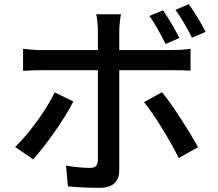

<svg xmlns="http://www.w3.org/2000/svg" viewBox="-20 -847 1040 916"><path d="M758 -798 693 -771C720 -733 750 -678 770 -637L836 -666C816 -705 783 -762 758 -798ZM881 -827 817 -800C845 -762 875 -710 896 -667L961 -695C943 -732 907 -790 881 -827ZM330 -363 241 -406C201 -323 118 -208 52 -146L138 -87C194 -147 286 -276 330 -363ZM753 -407 667 -360C718 -298 792 -175 833 -93L925 -145C885 -217 806 -343 753 -407ZM90 -614V-509C117 -511 149 -512 180 -512H447V-508C447 -460 447 -130 447 -83C446 -56 435 -46 409 -46C383 -46 338 -49 295 -57L304 42C349 47 408 49 455 49C521 49 549 18 549 -36C549 -113 549 -426 549 -508V-512H801C826 -512 860 -512 889 -510V-614C863 -610 826 -608 800 -608H549V-700C549 -723 554 -765 557 -779H439C443 -763 447 -725 447 -701V-608H179C148 -608 118 -611 90 -614Z"/></svg>

Font: Noto Sans CJK HK Medium
Style: Regular
Weight: 500
Designer: Ryoko NISHIZUKA 西塚涼子 (kana, bopomofo & ideographs); Paul D. Hunt (Latin, Greek & Cyrillic); Sandoll Communications 산돌커뮤니
Foundry: Adobe
Version: Version 2.004;hotconv 1.0.118;makeotfexe 2.5.65603